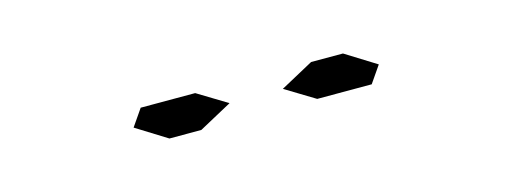

<svg xmlns="http://www.w3.org/2000/svg" viewBox="-19 -660 853 320"><g transform="rotate(-15 408.0 -500.0)"><path d="M250 -469 197 -502 217 -531H311L362 -500L305 -469ZM511 -531H566L619 -498L599 -469H505L454 -500Z"/></g></svg>

Font: DSEG14 Modern Mini
Style: Light Italic
Weight: 300
Italic angle: -5°
Designer: Keshikan(Twitter:@keshinomi_88pro)
Version: Version 0.46